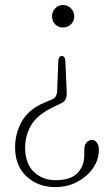

<svg xmlns="http://www.w3.org/2000/svg" viewBox="-20 -603 441 764"><path d="M245.5 -235.5Q247 -203.5 227 -194L189 -175.5Q125.5 -144 102.8 -102.8Q80 -61.5 80 -17Q80 48.5 115 81.2Q150 114 201 114Q261 114 288.2 85.8Q315.5 57.5 315.5 13V-8Q315.5 -26 324.2 -36Q333 -46 347.5 -46Q358.5 -46 366 -34.8Q373.5 -23.5 373.5 -7Q373.5 32 350 66Q326.5 100 287 120.8Q247.5 141.5 200 141.5Q131.5 141.5 85.8 99.2Q40 57 40 -17Q40 -71 66.5 -119.2Q93 -167.5 156.5 -194.5L187.5 -207.5Q207 -215.5 207.5 -243L212 -361Q213 -380 226 -380Q239 -380 240 -361ZM231 -583Q249 -583 262.2 -569.8Q275.5 -556.5 275.5 -538.5Q275.5 -519 262.2 -506.2Q249 -493.5 231 -493.5Q212 -493.5 199.5 -506.2Q187 -519 187 -538.5Q187 -556.5 199.5 -569.8Q212 -583 231 -583Z"/></svg>

Font: Fraunces 9pt S100 Thin
Style: Regular
Weight: 100
Version: Version 1.000; ttfautohint (v1.8.3)